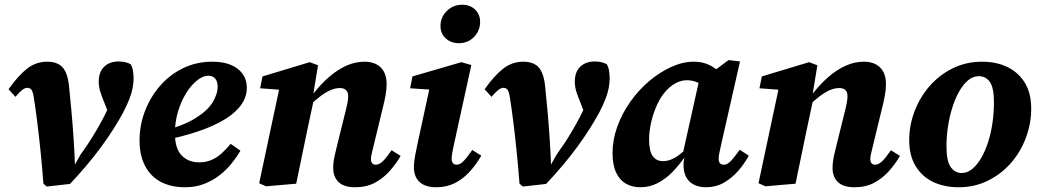

<svg xmlns="http://www.w3.org/2000/svg" viewBox="-20 -774 4394 809"><path d="M163 0Q158 -65 151.5 -130Q145 -195 137.5 -255.5Q130 -316 122 -366Q118 -390 111.5 -397Q105 -404 95 -404Q85 -404 73 -394.5Q61 -385 45 -366L16 -398Q57 -456 94.5 -485Q132 -514 178 -514Q222 -514 243.5 -490.5Q265 -467 271 -410Q276 -362 281 -306.5Q286 -251 290 -191.5Q294 -132 296 -74H292L319 -122Q337 -147 353.5 -172Q370 -197 385.5 -223.5Q401 -250 415.5 -277.5Q430 -305 443 -335Q450 -349 455 -363Q460 -377 464 -388L449 -266L421 -338Q411 -362 403.5 -384.5Q396 -407 396 -430Q396 -471 419 -493Q442 -515 480 -515Q497 -515 510 -511.5Q523 -508 531 -503Q537 -493 539.5 -480Q542 -467 543 -446Q543 -426 539 -404Q535 -382 525 -356.5Q515 -331 499 -300Q484 -272 460.5 -234.5Q437 -197 407 -156Q377 -115 343 -75Q309 -35 275 1L177 12Z M760 15Q700 15 657 -8Q614 -31 591 -75.5Q568 -120 568 -181Q568 -247 591 -306.5Q614 -366 655 -413Q696 -460 752 -487Q808 -514 874 -514Q943 -514 981.5 -484Q1020 -454 1020 -404Q1020 -367 997.5 -334Q975 -301 929.5 -272.5Q884 -244 815 -220.5Q746 -197 652 -179L650 -218Q746 -241 799.5 -273.5Q853 -306 875 -341.5Q897 -377 897 -409Q897 -431 886.5 -443Q876 -455 858 -455Q835 -455 810 -435Q785 -415 764 -381Q743 -347 730 -303.5Q717 -260 717 -213Q717 -149 745 -119.5Q773 -90 819 -90Q848 -90 871 -100Q894 -110 914 -128Q934 -146 952 -168L993 -139Q978 -113 956 -85.5Q934 -58 905 -35.5Q876 -13 840 1Q804 15 760 15Z M1101 11 1072 -2 1162 -425 1211 -392 1076 -402 1086 -452 1285 -512 1320 -499 1298 -364 1303 -358 1275 -227Q1263 -170 1251.5 -113.5Q1240 -57 1228 0ZM1477 15Q1429 15 1406.5 -7Q1384 -29 1384 -65Q1384 -90 1389.5 -115.5Q1395 -141 1401 -164L1434 -297Q1440 -320 1443.5 -338Q1447 -356 1447 -369Q1447 -386 1438 -394.5Q1429 -403 1412 -403Q1394 -403 1374.5 -395Q1355 -387 1332.5 -370.5Q1310 -354 1282 -327L1279 -380H1301Q1333 -421 1368 -451Q1403 -481 1440 -497.5Q1477 -514 1516 -514Q1560 -514 1584.5 -489.5Q1609 -465 1609 -421Q1609 -396 1604.5 -372Q1600 -348 1594 -324L1554 -159Q1550 -142 1546.5 -128Q1543 -114 1543 -104Q1543 -93 1548 -86.5Q1553 -80 1563 -80Q1578 -80 1593 -94.5Q1608 -109 1630 -141L1668 -117Q1649 -84 1622 -53.5Q1595 -23 1559.5 -4Q1524 15 1477 15Z M1724 -68Q1724 -93 1729.5 -120.5Q1735 -148 1740 -172L1795 -426L1828 -394L1708 -402L1718 -452L1924 -512L1966 -500L1892 -162Q1888 -144 1885.5 -129.5Q1883 -115 1883 -105Q1883 -93 1888.5 -86.5Q1894 -80 1904 -80Q1918 -80 1932.5 -94.5Q1947 -109 1970 -142L2008 -118Q1986 -80 1958.5 -50Q1931 -20 1896.5 -2.5Q1862 15 1819 15Q1771 15 1747.5 -7.5Q1724 -30 1724 -68ZM1913 -592Q1881 -592 1858.5 -612Q1836 -632 1836 -665Q1836 -701 1862.5 -727.5Q1889 -754 1927 -754Q1961 -754 1982 -733.5Q2003 -713 2003 -682Q2003 -645 1977.5 -618.5Q1952 -592 1913 -592Z M2169 0Q2164 -65 2157.5 -130Q2151 -195 2143.5 -255.5Q2136 -316 2128 -366Q2124 -390 2117.5 -397Q2111 -404 2101 -404Q2091 -404 2079 -394.5Q2067 -385 2051 -366L2022 -398Q2063 -456 2100.5 -485Q2138 -514 2184 -514Q2228 -514 2249.5 -490.5Q2271 -467 2277 -410Q2282 -362 2287 -306.5Q2292 -251 2296 -191.5Q2300 -132 2302 -74H2298L2325 -122Q2343 -147 2359.5 -172Q2376 -197 2391.5 -223.5Q2407 -250 2421.5 -277.5Q2436 -305 2449 -335Q2456 -349 2461 -363Q2466 -377 2470 -388L2455 -266L2427 -338Q2417 -362 2409.5 -384.5Q2402 -407 2402 -430Q2402 -471 2425 -493Q2448 -515 2486 -515Q2503 -515 2516 -511.5Q2529 -508 2537 -503Q2543 -493 2545.5 -480Q2548 -467 2549 -446Q2549 -426 2545 -404Q2541 -382 2531 -356.5Q2521 -331 2505 -300Q2490 -272 2466.5 -234.5Q2443 -197 2413 -156Q2383 -115 2349 -75Q2315 -35 2281 1L2183 12Z M2679 15Q2644 15 2617.5 0Q2591 -15 2576 -47Q2561 -79 2561 -129Q2561 -185 2581 -240.5Q2601 -296 2636 -345.5Q2671 -395 2715.5 -432.5Q2760 -470 2808.5 -492Q2857 -514 2903 -514Q2928 -514 2948 -508Q2968 -502 2985.5 -491Q3003 -480 3020 -464L2963 -399Q2940 -418 2918 -427Q2896 -436 2873 -436Q2860 -436 2845.5 -431.5Q2831 -427 2816.5 -417.5Q2802 -408 2789 -394Q2766 -370 2749.5 -334.5Q2733 -299 2724 -260Q2715 -221 2715 -187Q2715 -137 2730.5 -116Q2746 -95 2773 -95Q2790 -95 2807 -101.5Q2824 -108 2843 -122.5Q2862 -137 2885 -159L2887 -112H2865Q2842 -79 2813.5 -49.5Q2785 -20 2751 -2.5Q2717 15 2679 15ZM2955 15Q2912 15 2886.5 -8Q2861 -31 2860 -77Q2860 -84 2860.5 -90Q2861 -96 2862 -101.5Q2863 -107 2864 -112L2854 -113L2929 -450L2956 -451L3050 -521L3098 -515L3018 -162Q3014 -143 3011 -129.5Q3008 -116 3008 -105Q3008 -93 3013.5 -86.5Q3019 -80 3030 -80Q3045 -80 3059.5 -95.5Q3074 -111 3097 -143L3135 -118Q3116 -83 3089.5 -53Q3063 -23 3029.5 -4Q2996 15 2955 15Z M3205 11 3176 -2 3266 -425 3315 -392 3180 -402 3190 -452 3389 -512 3424 -499 3402 -364 3407 -358 3379 -227Q3367 -170 3355.5 -113.5Q3344 -57 3332 0ZM3581 15Q3533 15 3510.5 -7Q3488 -29 3488 -65Q3488 -90 3493.5 -115.5Q3499 -141 3505 -164L3538 -297Q3544 -320 3547.5 -338Q3551 -356 3551 -369Q3551 -386 3542 -394.5Q3533 -403 3516 -403Q3498 -403 3478.5 -395Q3459 -387 3436.5 -370.5Q3414 -354 3386 -327L3383 -380H3405Q3437 -421 3472 -451Q3507 -481 3544 -497.5Q3581 -514 3620 -514Q3664 -514 3688.5 -489.5Q3713 -465 3713 -421Q3713 -396 3708.5 -372Q3704 -348 3698 -324L3658 -159Q3654 -142 3650.5 -128Q3647 -114 3647 -104Q3647 -93 3652 -86.5Q3657 -80 3667 -80Q3682 -80 3697 -94.5Q3712 -109 3734 -141L3772 -117Q3753 -84 3726 -53.5Q3699 -23 3663.5 -4Q3628 15 3581 15Z M4020 15Q3959 15 3912.5 -7Q3866 -29 3838.5 -73.5Q3811 -118 3811 -183Q3811 -247 3834 -306.5Q3857 -366 3898 -412.5Q3939 -459 3995 -486.5Q4051 -514 4118 -514Q4179 -514 4225 -491.5Q4271 -469 4298 -425.5Q4325 -382 4325 -316Q4325 -253 4302.5 -193Q4280 -133 4239 -86.5Q4198 -40 4142 -12.5Q4086 15 4020 15ZM4032 -45Q4056 -45 4077 -62.5Q4098 -80 4115 -109.5Q4132 -139 4144 -177Q4156 -215 4162 -257.5Q4168 -300 4168 -343Q4168 -404 4151 -428.5Q4134 -453 4104 -453Q4080 -453 4059.5 -436Q4039 -419 4022 -389.5Q4005 -360 3993 -322Q3981 -284 3974.5 -242Q3968 -200 3968 -158Q3968 -95 3986 -70Q4004 -45 4032 -45Z"/></svg>

Font: Source Serif 4
Style: Bold Italic
Weight: 700
Italic angle: -12°
Designer: Frank Grießhammer
Foundry: Adobe Systems Incorporated
Version: Version 4.004;hotconv 1.0.116;makeotfexe 2.5.65601